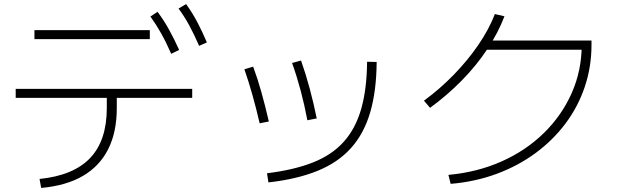

<svg xmlns="http://www.w3.org/2000/svg" viewBox="-20 -875 3040 942"><path d="M174 3Q341 -14 422.5 -100Q504 -186 504 -345V-395H57V-439H923V-395H553V-345Q553 -227 511 -143.5Q469 -60 387 -12Q305 36 182 47ZM149 -683V-727H715V-683ZM820 -611Q795 -668 770.5 -711.5Q746 -755 718 -794L753 -817Q785 -774 810 -728.5Q835 -683 859 -630ZM957 -650Q932 -707 908.5 -750.5Q885 -794 856 -833L893 -855Q924 -812 948 -766.5Q972 -721 995 -667Z M1290 -25Q1422 -41 1515.5 -78Q1609 -115 1667 -180Q1725 -245 1752.5 -342Q1780 -439 1781 -572L1828 -571Q1827 -429 1796.5 -324.5Q1766 -220 1702.5 -149Q1639 -78 1538.5 -37Q1438 4 1297 20ZM1254 -270Q1219 -421 1179 -535L1222 -548Q1243 -492 1262 -424.5Q1281 -357 1299 -279ZM1488 -285Q1474 -360 1455 -431Q1436 -502 1413 -566L1457 -578Q1480 -513 1499.5 -440.5Q1519 -368 1534 -294Z M2180 -17Q2322 -30 2441 -83Q2560 -136 2648 -222Q2736 -308 2785 -418.5Q2834 -529 2834 -655L2855 -631H2355V-676H2882V-655Q2882 -547 2849 -449Q2816 -351 2754.5 -269Q2693 -187 2607.5 -124Q2522 -61 2416.5 -22Q2311 17 2191 27ZM2060 -381Q2139 -439 2207 -509Q2275 -579 2327 -655Q2379 -731 2408 -806L2455 -795Q2424 -714 2371 -634Q2318 -554 2246.5 -481Q2175 -408 2090 -346Z"/></svg>

Font: M PLUS 1 Code Light
Style: Regular
Weight: 300
Designer: Coji Morishita
Foundry: UNDERFOREST DESIGN
Version: Version 1.002